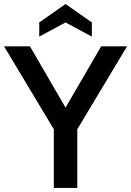

<svg xmlns="http://www.w3.org/2000/svg" viewBox="-29 -929 648 949"><path d="M599 -700 353 -290V0H237V-290L-9 -700H119L295 -397L471 -700ZM425 -818V-748L295 -818L165 -748V-818L295 -909Z"/></svg>

Font: Cabin SemiBold
Style: Regular
Weight: 600
Designer: Pablo Impallari
Foundry: Pablo Impallari. http://www.impallari.com Igino Marini. http://www.ikern.com
Version: Version 2.001